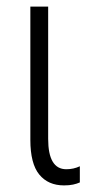

<svg xmlns="http://www.w3.org/2000/svg" viewBox="-20 -552 279 582"><path d="M174 10Q126 10 99 -23Q72 -56 72 -128V-532H126V-131Q126 -39 181 -39Q203 -39 222 -48V1Q213 5 201.5 7.5Q190 10 174 10Z"/></svg>

Font: Noto Sans Condensed Light
Style: Regular
Weight: 300
Width: 3
Designer: Monotype Design Team
Foundry: Monotype Imaging Inc.
Version: Version 2.013; ttfautohint (v1.8.4.7-5d5b)